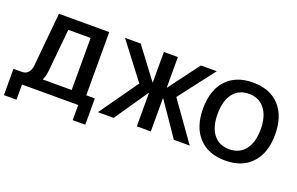

<svg xmlns="http://www.w3.org/2000/svg" viewBox="-81 -844 1949 1262"><g transform="rotate(20 893.5 -213.0)"><path d="M509 -78H569V106H481V0H88V106H0V-78H60Q86 -78 101.5 -95Q117 -112 121 -143L157 -520H509ZM407 -78V-442H251L222 -144Q218 -105 204 -78Z M891 0V-232H888L729 0H619L810 -270L619 -520H729L889 -307H891V-520H989V-307H991L1150 -520H1261L1069 -270L1261 0H1150L991 -232H989V0Z M1764 -259Q1764 -131 1697.5 -59Q1631 13 1512 13Q1393 13 1326.5 -59Q1260 -131 1260 -259Q1260 -388 1326.5 -460Q1393 -532 1512 -532Q1631 -532 1697.5 -460Q1764 -388 1764 -259ZM1512 -66Q1583 -66 1623 -117Q1663 -168 1663 -259Q1663 -350 1623 -401.5Q1583 -453 1512 -453Q1441 -453 1401.5 -402Q1362 -351 1362 -259Q1362 -167 1401.5 -116.5Q1441 -66 1512 -66Z"/></g></svg>

Font: Non Bureau
Style: Regular
Weight: 400
Designer: Jona Saucedo
Foundry: Non Foundry
Version: Version 1.000; ttfautohint (v1.8.4)